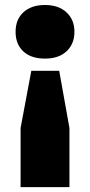

<svg xmlns="http://www.w3.org/2000/svg" viewBox="-20 -578 369 788"><path d="M164.5 -557.5Q220.5 -557.5 253 -527.2Q285.5 -497 285.5 -447.5Q285.5 -398 253.5 -367.8Q221.5 -337.5 164.5 -337.5Q107.5 -337.5 75.8 -367Q44 -396.5 44 -447.5Q44 -498.5 76.5 -528Q109 -557.5 164.5 -557.5ZM108.5 -287.5H223L265 -52.5V190H64.5V-52.5Z"/></svg>

Font: Encode Sans Semi Expanded ExtraBold
Style: Regular
Weight: 800
Width: 6
Designer: Multiple Designers
Foundry: Impallari Type
Version: Version 3.000; ttfautohint (v1.8.3) -l 8 -r 50 -G 200 -x 14 